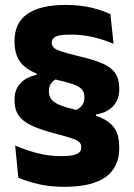

<svg xmlns="http://www.w3.org/2000/svg" viewBox="-20 -672 531 760"><path d="M273 -233.5Q294 -241 304 -253.8Q314 -266.5 314 -284.5V-287Q314 -307 303.8 -318.5Q293.5 -330 269.5 -338.5Q245.5 -347 203 -356.5Q141.5 -370.5 105.2 -389.8Q69 -409 53.2 -437.5Q37.5 -466 37.5 -505.5V-510Q37.5 -582 89 -617.2Q140.5 -652.5 240.5 -652.5Q296.5 -652.5 341.2 -641.8Q386 -631 417 -616L429.5 -498.5Q394.5 -514 351 -524.5Q307.5 -535 259.5 -535Q215.5 -535 200.2 -527Q185 -519 185 -504V-502Q185 -491.5 192.5 -483.8Q200 -476 223.5 -468.2Q247 -460.5 294 -449Q348.5 -436.5 383.5 -421.8Q418.5 -407 435.2 -383.8Q452 -360.5 452 -322V-317.5Q452 -277.5 427.2 -251.2Q402.5 -225 360 -219L360.5 -189ZM215 -364.5Q194 -357 183.8 -344Q173.5 -331 173.5 -313.5V-310.5Q173.5 -292.5 182.8 -279.5Q192 -266.5 215.5 -256.8Q239 -247 283 -236.5Q343 -223 380.2 -206Q417.5 -189 434.8 -161.8Q452 -134.5 452 -89.5V-85Q452 -10.5 398.5 28.5Q345 67.5 234.5 67.5Q176.5 67.5 131 56.5Q85.5 45.5 52.5 31.5L40 -96Q77.5 -79.5 123.8 -66.8Q170 -54 223 -54Q265.5 -54 283.5 -62.2Q301.5 -70.5 301.5 -87.5V-90Q301.5 -102.5 292.8 -110.2Q284 -118 261.2 -125.5Q238.5 -133 196 -144Q139.5 -159 104.8 -175.2Q70 -191.5 53.8 -215Q37.5 -238.5 37.5 -274V-279Q37.5 -318 61.5 -343Q85.5 -368 125 -375.5L124.5 -399Z"/></svg>

Font: Anek Odia
Style: Bold
Weight: 700
Designer: Yesha Goshar & Mahesh Sahu (Odia), Yesha Goshar (Latin)
Foundry: Ek Type
Version: Version 1.003